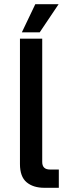

<svg xmlns="http://www.w3.org/2000/svg" viewBox="-20 -894 338 914"><path d="M191 0Q138 0 106.5 -26.5Q75 -53 75 -113V-710H181V-123Q181 -87 218 -87H260V0ZM84 -740 148 -874H259L169 -740Z"/></svg>

Font: Geist Med
Style: Regular
Weight: 400
Designer: Basement.studio, Andrés Briganti, Mateo Zaragoza
Foundry: Basement.studio, Vercel, Andrés Briganti, Guido Ferreyra, Mateo Zaragoza
Version: Version 1.401